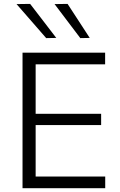

<svg xmlns="http://www.w3.org/2000/svg" viewBox="-20 -990 632 1010"><path d="M98.5 0V-713H533V-651.5H167.5V-391.5H512V-332H167.5V-61.5H533.5V0ZM223 -789.5Q184.5 -833.5 146 -878Q107.5 -922.5 67 -968.5L138.5 -969.5Q172.5 -925 207 -880.5Q241.5 -835.5 276 -790.5ZM402.5 -789.5Q369 -833.5 335.5 -878Q302 -922.5 267 -968.5L335.5 -969.5Q364.5 -925 393.5 -880.5Q422.5 -836 452 -790.5Z"/></svg>

Font: Heraclito Light
Style: Regular
Weight: 300
Designer: Kostas Bartsokas (font) & Cristiano Sobral (main changes)
Foundry: Kostas Bartsokas (font) & Cristiano Sobral (main changes)
Version: Version 1.00;July 8, 2020;FontCreator 13.0.0.2655 64-bit